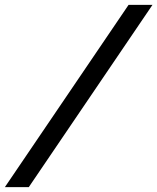

<svg xmlns="http://www.w3.org/2000/svg" viewBox="-40 -742 645 787"><path d="M487 -722H585L78 25H-20Z"/></svg>

Font: Bai Jamjuree Medium
Style: Italic
Weight: 500
Italic angle: -10°
Version: Version 1.000; ttfautohint (v1.6)